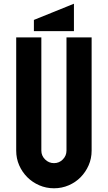

<svg xmlns="http://www.w3.org/2000/svg" viewBox="-20 -1011 580 1031"><path d="M270 0Q228 0 191 -16Q154 -32 126.5 -59.5Q99 -87 83 -123.5Q67 -160 67 -202V-810H202V-202Q202 -175 222 -155Q242 -135 270 -135Q298 -135 317.5 -155Q337 -175 337 -202V-810H472V-202Q472 -160 456 -123.5Q440 -87 413 -59.5Q386 -32 349 -16Q312 0 270 0ZM377 -844H162V-904L377 -991Z"/></svg>

Font: Transit CAT
Style: Regular
Weight: 400
Designer: Peter Wiegel
Foundry: Peter Wiegel
Version: 1.000